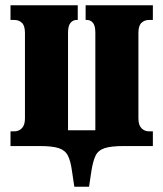

<svg xmlns="http://www.w3.org/2000/svg" viewBox="-20 -556 622 731"><path d="M263 155 254 95Q249 57 238.5 36.5Q228 16 203.5 8Q179 0 130 0H20V-56H35Q52 -56 63.5 -68Q75 -80 75 -105V-431Q75 -458 63.5 -469Q52 -480 35 -480H20V-536H276V-480H271Q258 -480 248.5 -469Q239 -458 239 -431V-60H343V-431Q343 -458 334 -469Q325 -480 311 -480H306V-536H562V-480H547Q530 -480 518.5 -469Q507 -458 507 -431V-105Q507 -80 518.5 -68Q530 -56 547 -56H562V0H452Q403 0 378.5 8Q354 16 344 36.5Q334 57 328 95L319 155Z"/></svg>

Font: Noto Serif ExtraCondensed Black
Style: Regular
Weight: 900
Width: 2
Designer: Monotype Design Team
Foundry: Monotype Imaging Inc.
Version: Version 2.015; ttfautohint (v1.8.4.7-5d5b)